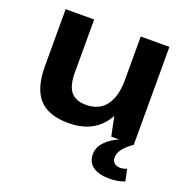

<svg xmlns="http://www.w3.org/2000/svg" viewBox="-132 -664 970 995"><g transform="rotate(20 352.5 -166.0)"><path d="M220 -248Q220 -176 246.5 -143Q273 -110 331 -110Q402 -110 439.5 -159Q477 -208 477 -301L533 -382V-313Q533 -157 467.5 -73.5Q402 10 278 10Q167 10 115 -47Q63 -104 63 -226V-540H220ZM635 0H511L477 -162V-540H635ZM574 208Q517 208 484.5 185Q452 162 452 117Q452 80 482 48Q512 16 566 -5L635 0Q600 24 582 47.5Q564 71 564 95Q564 114 576 125Q588 136 608 136Q628 136 645 128L659 193Q642 200 620 204Q598 208 574 208Z"/></g></svg>

Font: Pathway Extreme
Style: Bold
Weight: 700
Designer: Eduardo Rodriguez Tunni
Foundry: Eduardo Rodriguez Tunni
Version: Version 1.001;gftools[0.9.26]